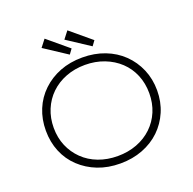

<svg xmlns="http://www.w3.org/2000/svg" viewBox="-153 -1054 1222 1218"><g transform="rotate(-20 457.5 -444.5)"><path d="M457 10Q374 10 306 -16.5Q238 -43 187 -91Q136 -139 109 -204.5Q82 -270 82 -347Q82 -424 109 -489.5Q136 -555 187 -603.5Q238 -652 306 -678.5Q374 -705 457 -705Q539 -705 608 -678.5Q677 -652 727 -603.5Q777 -555 805 -489.5Q833 -424 833 -347Q833 -270 805 -204.5Q777 -139 727 -91Q677 -43 608 -16.5Q539 10 457 10ZM457 -40Q527 -40 586.5 -62.5Q646 -85 689.5 -126.5Q733 -168 756.5 -224Q780 -280 780 -347Q780 -414 756.5 -470.5Q733 -527 689.5 -568Q646 -609 586.5 -632Q527 -655 457 -655Q387 -655 327.5 -632Q268 -609 225 -567.5Q182 -526 158.5 -469.5Q135 -413 135 -347Q135 -280 158.5 -224.5Q182 -169 225 -127Q268 -85 327.5 -62.5Q387 -40 457 -40ZM544 -749 390 -850 428 -899 568 -782ZM390 -749 236 -850 274 -899 414 -782Z"/></g></svg>

Font: Lexend Exa ExtraLight
Style: Regular
Weight: 250
Designer: Bonnie Shaver-Troup, Thomas Jockin
Foundry: Lexend
Version: Version 1.007